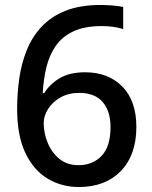

<svg xmlns="http://www.w3.org/2000/svg" viewBox="-20 -743 612 773"><path d="M49 -304Q49 -366 57.5 -426.5Q66 -487 87.5 -540.5Q109 -594 147 -635Q185 -676 243.5 -699.5Q302 -723 385 -723Q406 -723 432 -721Q458 -719 476 -715V-626Q438 -638 390 -638Q321 -638 276 -617Q231 -596 205 -559Q179 -522 167 -473Q155 -424 152 -368H158Q180 -404 220 -428Q260 -452 323 -452Q416 -452 472.5 -394.5Q529 -337 529 -232Q529 -119 466.5 -54.5Q404 10 297 10Q228 10 171.5 -24Q115 -58 82 -127.5Q49 -197 49 -304ZM296 -78Q353 -78 389 -115.5Q425 -153 425 -232Q425 -295 393.5 -332Q362 -369 299 -369Q256 -369 224 -351Q192 -333 174 -305Q156 -277 156 -248Q156 -207 172 -168Q188 -129 219 -103.5Q250 -78 296 -78Z"/></svg>

Font: Noto Sans Myanmar Medium
Style: Regular
Weight: 500
Designer: Monotype Design Team
Foundry: Monotype Imaging Inc.
Version: Version 2.107; ttfautohint (v1.8.4.7-5d5b)